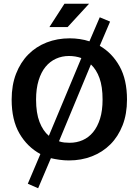

<svg xmlns="http://www.w3.org/2000/svg" viewBox="-20 -844 738 1022"><path d="M340 -700H243L323 -824H454ZM511 -752 566 -729 511 -600Q577 -562 616.5 -491Q656 -420 656 -314Q656 -237 632.5 -177Q609 -117 567.5 -75.5Q526 -34 469.5 -12Q413 10 347 10Q322 10 297 6.5Q272 3 251 -2L183 158L128 134L195 -24Q125 -62 83.5 -133.5Q42 -205 42 -314Q42 -391 65.5 -451.5Q89 -512 130.5 -554Q172 -596 228.5 -618Q285 -640 351 -640Q378 -640 405 -636Q432 -632 456 -624ZM172 -314Q172 -242 190.5 -194.5Q209 -147 240 -121L413 -535Q382 -546 347 -546Q310 -546 278 -531.5Q246 -517 222.5 -488.5Q199 -460 185.5 -416Q172 -372 172 -314ZM351 -84Q388 -84 420 -98Q452 -112 475.5 -140.5Q499 -169 512.5 -212Q526 -255 526 -314Q526 -383 509.5 -428.5Q493 -474 464 -501L294 -92Q308 -87 322 -85.5Q336 -84 351 -84Z"/></svg>

Font: Mukta Malar SemiBold
Style: Regular
Weight: 600
Designer: Aadarsh Rajan, Girish Dalvi, Yashodeep Gholap
Foundry: Ek Type
Version: Version 2.538;PS 1.000;hotconv 16.6.51;makeotf.lib2.5.65220;